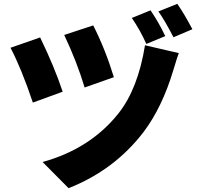

<svg xmlns="http://www.w3.org/2000/svg" viewBox="-20 -896 1040 1005"><path d="M468 -763Q531 -639 576 -492L423 -438Q382 -574 316 -713ZM916 -618Q911 -608 887 -528Q829 -335 733 -207Q580 -6 339 89L203 -48Q452 -117 599 -301Q702 -430 739 -659ZM190 -700Q265 -546 308 -416L152 -359Q93 -535 35 -646ZM768 -842Q811 -779 845 -707L746 -666Q714 -738 670 -802ZM908 -876Q946 -821 987 -743L888 -701Q841 -792 809 -836Z"/></svg>

Font: KaiGen Gothic KR Heavy
Style: Heavy
Weight: 900
Designer: Ryoko NISHIZUKA  (kana & ideographs); Paul D. Hunt (Latin, Greek & Cyrillic); Wenlong ZHANG  (bopomofo); Sandoll Communi
Foundry: Adobe Systems Incorporated
Version: Version 1.002 March 28, 2018